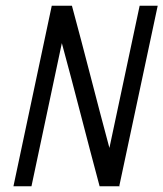

<svg xmlns="http://www.w3.org/2000/svg" viewBox="-20 -650 570 670"><path d="M160.6 -629.9H231Q263.2 -510.7 295.7 -385Q328.1 -259.3 361.8 -133.8L467.3 -629.9H530.3L396.5 -2L397.5 0H333.5H327.6Q294.4 -124 261.7 -250.5Q229 -377 195.8 -499.5L89.8 0H26.9Z"/></svg>

Font: Fibel Nord
Style: Italic
Weight: 400
Designer: Peter Wiegel
Foundry: Peter Wioegel
Version: Version 000.000